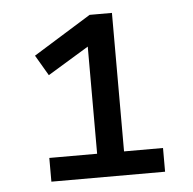

<svg xmlns="http://www.w3.org/2000/svg" viewBox="-41 -746 542 540"><g transform="rotate(-5 230.0 -476.0)"><path d="M83 -247V-314H218V-634L250 -636L102 -546L68 -604L231 -705H294V-314H404V-247Z"/></g></svg>

Font: Nunito Sans 12pt ExtraLight 8pt Medium
Style: Regular
Weight: 500
Version: Version 3.101;gftools[0.9.27]